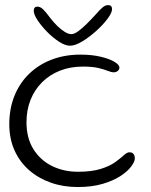

<svg xmlns="http://www.w3.org/2000/svg" viewBox="-20 -709 594 754"><path d="M285 25.5Q228 25.5 179.2 8.2Q130.5 -9 94 -41Q57.5 -73 37 -118.5Q16.5 -164 16.5 -221.5Q16.5 -283 37 -333.2Q57.5 -383.5 94.8 -419.5Q132 -455.5 183.2 -475Q234.5 -494.5 295.5 -494.5Q341 -494.5 375.5 -486.2Q410 -478 429.5 -466.2Q449 -454.5 449 -443.5Q449 -438.5 446 -434.2Q443 -430 438 -427.5Q433 -425 427 -425Q417.5 -425 404 -430.5Q390.5 -436 367.2 -441.8Q344 -447.5 305.5 -447.5Q256 -447.5 215.5 -431.5Q175 -415.5 145.5 -386.2Q116 -357 100 -317Q84 -277 84 -229Q84 -167 111 -123.5Q138 -80 184 -57.2Q230 -34.5 286 -34.5Q340.5 -34.5 376 -45.8Q411.5 -57 432.8 -72.5Q454 -88 466.5 -99.5Q479 -111 488 -111Q497 -111 501.5 -107.2Q506 -103.5 507.8 -98Q509.5 -92.5 509.5 -87.5Q509.5 -74.5 495.5 -55.5Q481.5 -36.5 453.5 -18Q425.5 0.5 383.2 13Q341 25.5 285 25.5ZM255 -529.5Q236 -529.5 211.8 -545.2Q187.5 -561 164.8 -584.2Q142 -607.5 127.2 -630Q112.5 -652.5 112.5 -666.5Q112.5 -674.5 116.2 -678.8Q120 -683 126.5 -683Q138.5 -683 149.5 -672.2Q160.5 -661.5 178 -637.5Q190.5 -621.5 205 -607.2Q219.5 -593 234 -584Q248.5 -575 260 -575Q271.5 -575 286.8 -586Q302 -597 319.2 -614Q336.5 -631 352.5 -648.5Q372.5 -671.5 383.2 -680.2Q394 -689 404.5 -689Q420 -689 420 -673Q420 -659 402.2 -635.2Q384.5 -611.5 357.5 -587.2Q330.5 -563 302.8 -546.2Q275 -529.5 255 -529.5Z"/></svg>

Font: Gluten Thin ExtraLight
Style: Regular
Weight: 250
Version: Version 1.300